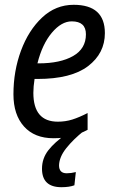

<svg xmlns="http://www.w3.org/2000/svg" viewBox="-20 -566 481 800"><path d="M236 214Q269 214 290 206L296 151Q276 156 258 156Q226 156 226 123Q227 88 256 51.5Q285 15 330 -21L256 -7Q208 26 181.5 60Q155 94 155 137Q155 214 236 214ZM203 10Q246 10 279.5 1Q313 -8 345 -25V-95Q310 -77 281.5 -68Q253 -59 221 -59Q119 -59 119 -179Q119 -205 124 -237H136Q277 -237 347 -290.5Q417 -344 417 -428Q417 -546 287 -546Q212 -546 155.5 -493Q99 -440 67.5 -355Q36 -270 36 -173Q36 -88 80 -39Q124 10 203 10ZM136 -302Q156 -382 196 -429.5Q236 -477 279 -477Q338 -477 338 -423Q338 -363 284.5 -332.5Q231 -302 141 -302Z"/></svg>

Font: Noto Sans UI SemiCondensed
Style: Italic
Weight: 400
Width: 4
Italic angle: -12°
Designer: Monotype Design Team
Foundry: Monotype Imaging Inc.
Version: Version 1.901